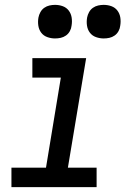

<svg xmlns="http://www.w3.org/2000/svg" viewBox="-20 -769 540 789"><path d="M27 0V-80H169L230 -450H113V-530H334L259 -80H377V0ZM406 -611Q390 -611 374.5 -616.5Q359 -622 349.5 -634.5Q340 -647 337.5 -663.5Q335 -680 338 -697Q340 -708 346 -719Q352 -730 362 -737Q372 -744 383.5 -746.5Q395 -749 406 -749Q423 -749 438 -743.5Q453 -738 462.5 -725.5Q472 -713 474.5 -696.5Q477 -680 474 -663Q473 -652 467 -641Q461 -630 451 -623Q441 -616 429.5 -613.5Q418 -611 406 -611ZM206 -611Q190 -611 174.5 -616.5Q159 -622 149.5 -634.5Q140 -647 137.5 -663.5Q135 -680 138 -697Q140 -708 146 -719Q152 -730 162 -737Q172 -744 183.5 -746.5Q195 -749 206 -749Q223 -749 238 -743.5Q253 -738 262.5 -725.5Q272 -713 274.5 -696.5Q277 -680 274 -663Q273 -652 267 -641Q261 -630 251 -623Q241 -616 229.5 -613.5Q218 -611 206 -611Z"/></svg>

Font: Iosevka Curly Slab MdObl
Style: Regular
Weight: 500
Italic angle: -9°
Monospace: yes
Designer: Belleve Invis
Foundry: Belleve Invis
Version: Version 11.0.0; ttfautohint (v1.8.3)